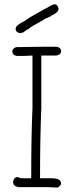

<svg xmlns="http://www.w3.org/2000/svg" viewBox="-20 -883 333 892"><path d="M193.4 -666H242.2Q263.7 -662.6 263.7 -644.5Q263.7 -628.9 242.2 -625H171.9V-380.9Q166 -238.3 166 -54.7H218.8Q263.7 -54.7 263.7 -31.2Q263.7 -21.5 248 -11.7Q211.9 -13.7 195.3 -13.7H64.5Q41 -18.6 41 -37.1V-39.1Q44.4 -60.5 62.5 -60.5Q76.7 -54.7 80.1 -54.7H125V-56.6Q125 -255.9 130.9 -380.9V-625Q101.6 -623 87.9 -623H58.6Q37.1 -626.5 37.1 -644.5Q37.1 -656.7 54.7 -664.1Q144.5 -666 193.4 -666ZM232.4 -863.3Q248 -863.3 252 -841.8Q252 -825.2 218.8 -810.5Q218.8 -807.6 187.5 -794.9Q187 -792.5 130.9 -761.7Q113.3 -750.5 113.3 -748Q107.4 -748 87.9 -732.4L74.2 -728.5Q52.7 -731.9 52.7 -750Q52.7 -765.6 93.8 -785.2Q113.3 -800.8 181.6 -837.9Q226.6 -863.3 232.4 -863.3Z"/></svg>

Font: CEF Fonts CJK
Style: Regular
Weight: 400
Designer: PartyBoss (派对大魔王)
Version: Release 2.25